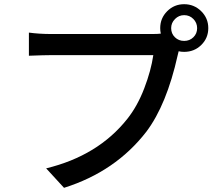

<svg xmlns="http://www.w3.org/2000/svg" viewBox="-20 -860 1040 924"><path d="M928.7 -724.6Q928.7 -750 910.6 -768.6Q892.6 -787.1 866.2 -787.1Q840.8 -787.1 822.3 -768.6Q803.7 -750 803.7 -724.6Q803.7 -698.2 821.8 -680.7Q839.8 -663.1 866.2 -663.1Q892.6 -663.1 910.6 -680.7Q928.7 -698.2 928.7 -724.6ZM226.6 -696.3H711.9Q739.3 -696.3 753.9 -698.2Q751 -710.9 751 -724.6Q751 -772.5 784.7 -806.2Q818.4 -839.8 866.2 -839.8Q914.1 -839.8 948.2 -806.2Q982.4 -772.5 982.4 -724.6Q982.4 -676.8 948.7 -643.6Q915 -610.4 866.2 -610.4Q851.6 -610.4 839.8 -613.3L835 -593.8Q782.2 -356.4 684.6 -226.6Q536.1 -34.2 288.1 43.9L202.1 -49.8Q452.1 -110.4 592.8 -288.1Q641.6 -349.6 674.3 -435.1Q707 -520.5 717.8 -594.7H226.6Q195.3 -594.7 119.1 -591.8V-703.1Q168.9 -696.3 226.6 -696.3Z"/></svg>

Font: Gen Shin Gothic Medium
Style: Regular
Weight: 500
Designer: [Source Han Sans]
Ryoko NISHIZUKA  (kana & ideographs); Paul D. Hunt (Latin, Greek & Cyrillic); Wenlong ZHANG  (bopomofo
Version: Version 1.002.20150607